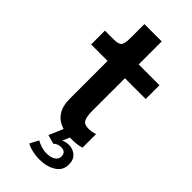

<svg xmlns="http://www.w3.org/2000/svg" viewBox="-284 -765 1034 1034"><g transform="rotate(45 233.0 -248.0)"><path d="M310.1 9.8Q297.9 9.8 292 9.3L273.9 50.8Q293.5 41 316.9 41Q346.7 41 368.9 60.1Q391.1 79.1 391.1 116.2Q391.1 161.6 352.5 185.5Q314 209.5 259.3 209.5Q230.5 209.5 201.2 202.4Q171.9 195.3 159.7 186.5L186 137.2Q198.2 145 220 152.1Q241.7 159.2 264.6 159.2Q293.9 159.2 313 147Q332 134.8 332 113.3Q332 96.2 322.3 87.6Q312.5 79.1 296.4 79.1Q283.2 79.1 271 83.7Q258.8 88.4 252.9 96.7L200.7 82L235.4 1Q143.6 -26.9 143.6 -136.7V-425.8H18.1V-530.8H68.8Q88.4 -530.8 98.6 -531.2Q108.9 -531.7 118.7 -535.4Q128.4 -539.1 132.3 -543.7Q136.2 -548.3 139.4 -560.1Q142.6 -571.8 143.1 -585Q143.6 -598.1 143.6 -621.6V-706.1H275.4V-530.8H433.6V-425.8H275.4V-176.3Q275.4 -134.3 285.6 -114.5Q295.9 -94.7 327.1 -94.7Q357.4 -94.7 378.4 -103.5V-0.5Q350.6 9.8 310.1 9.8Z"/></g></svg>

Font: Epilogue SemiBold
Style: Regular
Weight: 600
Designer: Tyler Finck
Foundry: Etcetera Type Co
Version: Version 2.112